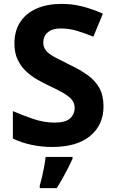

<svg xmlns="http://www.w3.org/2000/svg" viewBox="-20 -744 591 985"><path d="M511 -198Q511 -103 442.5 -46.5Q374 10 248 10Q193 10 141.5 -1Q90 -12 46 -33V-174Q97 -152 151.5 -133.5Q206 -115 260 -115Q316 -115 339.5 -136.5Q363 -158 363 -191Q363 -218 344.5 -237Q326 -256 295 -272.5Q264 -289 224 -308Q199 -320 170 -336.5Q141 -353 114.5 -377.5Q88 -402 71 -437Q54 -472 54 -521Q54 -585 83.5 -630.5Q113 -676 167.5 -700Q222 -724 296 -724Q352 -724 402.5 -711Q453 -698 508 -674L459 -556Q410 -576 371 -587Q332 -598 291 -598Q248 -598 225 -578Q202 -558 202 -526Q202 -501 217 -483.5Q232 -466 262 -450Q292 -434 337 -412Q392 -386 430.5 -358Q469 -330 490 -292Q511 -254 511 -198ZM352 71Q342 93 329.5 117.5Q317 142 302.5 168Q288 194 271 221H184V208Q190 188 196 162Q202 136 207 109Q212 82 214 61H352Z"/></svg>

Font: Noto Sans Nag Mundari
Style: Bold
Weight: 700
Version: Version 1.000